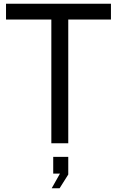

<svg xmlns="http://www.w3.org/2000/svg" viewBox="-20 -762 622 1021"><path d="M253 -658V0H343V-658H570V-742H12V-658ZM297 239 343 166V72H263V161H299L255 239Z"/></svg>

Font: Cheyenne Sans
Style: Regular
Weight: 400
Designer: The Public Sans project authors (U.S. Web Design System), Libre Franklin designed by Pablo Impallari and Rodrigo Fuenzal
Foundry: The Cheyenne Sans Project Authors
Version: Version 2.007